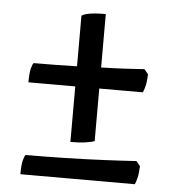

<svg xmlns="http://www.w3.org/2000/svg" viewBox="-45 -532 572 637"><g transform="rotate(5 241.0 -213.0)"><path d="M202 -57V-242H46Q46 -273 50 -288.5Q54 -304 58 -307Q125 -307 202 -309V-477Q206 -482 225.5 -486Q245 -490 282 -490V-312Q323 -313 360 -315Q397 -317 426 -319L439 -303Q438 -278 434 -262.5Q430 -247 427 -242H282V-67Q276 -64 255 -60.5Q234 -57 202 -57ZM46 64Q46 33 50 17.5Q54 2 58 -1Q119 -1 187 -2.5Q255 -4 318 -7Q381 -10 426 -13L439 3Q438 28 434 43.5Q430 59 427 64Z"/></g></svg>

Font: Texturina 72pt ExtraBold
Style: Regular
Weight: 800
Designer: Guillermo Torres Carreño
Foundry: Omnibus-Type
Version: Version 1.002; ttfautohint (v1.8.3)